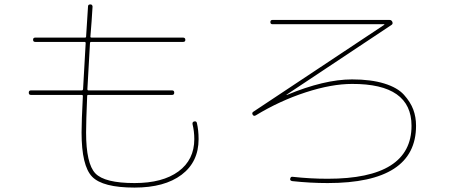

<svg xmlns="http://www.w3.org/2000/svg" viewBox="-20 -810 2040 870"><path d="M120.1 -379.9Q110.4 -379.9 110.4 -390.1Q110.4 -400.4 120.1 -400.4H350.6Q355.5 -400.4 356.4 -406.2Q361.3 -501 368.2 -614.3Q368.2 -620.1 364.3 -620.1H139.6Q129.9 -620.1 129.9 -629.9Q129.9 -639.6 139.6 -639.6H365.2Q370.1 -639.6 370.1 -643.6Q374 -703.1 378.9 -781.2Q378.9 -790 389.6 -790Q398.4 -790 399.4 -780.3Q395.5 -712.9 389.6 -643.6Q389.6 -639.6 394.5 -639.6H809.6Q819.3 -639.6 819.8 -629.9Q820.3 -620.1 809.6 -620.1H393.6Q387.7 -620.1 387.7 -614.3Q380.9 -501 376 -406.2Q376 -400.4 380.9 -400.4H759.8Q769.5 -400.4 769.5 -390.1Q769.5 -379.9 759.8 -379.9H379.9Q375 -379.9 375 -375Q370.1 -259.8 370.1 -210Q370.1 -68.4 412.1 -24.4Q454.1 19.5 589.8 19.5Q716.8 19.5 788.6 -33.2Q860.4 -85.9 860.4 -179.7Q860.4 -214.8 852.5 -247.1Q850.6 -257.8 860.4 -259.8Q870.1 -261.7 872.1 -252.9Q879.9 -219.7 879.9 -179.7Q879.9 -76.2 802.7 -18.1Q725.6 40 589.8 40Q445.3 40 397.5 -9.3Q349.6 -58.6 349.6 -210Q349.6 -259.8 355.5 -375Q355.5 -379.9 349.6 -379.9Z M1138.7 -287.1Q1129.9 -282.2 1125 -290Q1120.1 -298.8 1127.9 -303.7L1720.7 -697.3Q1721.7 -697.3 1721.7 -699.2Q1721.7 -700.2 1720.7 -700.2H1214.8Q1205.1 -700.2 1205.1 -710Q1205.1 -719.7 1214.8 -719.7H1745.1Q1753.9 -719.7 1757.8 -710.9Q1761.7 -701.2 1752.9 -696.3L1278.3 -380.9V-379.9H1280.3Q1449.2 -450.2 1575.2 -450.2Q1661.1 -450.2 1721.2 -431.6Q1781.2 -413.1 1810.5 -380.4Q1839.8 -347.7 1852.5 -314Q1865.2 -280.3 1865.2 -240.2Q1865.2 19.5 1464.8 19.5Q1385.7 19.5 1304.7 10.7Q1293 8.8 1294.9 0Q1296.9 -10.7 1306.6 -8.8Q1385.7 0 1464.8 0Q1844.7 0 1844.7 -240.2Q1844.7 -430.7 1575.2 -429.7Q1482.4 -429.7 1365.2 -391.6Q1248 -353.5 1138.7 -287.1Z"/></svg>

Font: Rounded Mgen+ 1mn thin
Style: Regular
Weight: 100
Designer: [Source Han Sans]
Ryoko NISHIZUKA  (kana & ideographs); Paul D. Hunt (Latin, Greek & Cyrillic); Wenlong ZHANG  (bopomofo
Version: Version 1.059.20150602